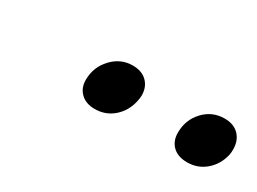

<svg xmlns="http://www.w3.org/2000/svg" viewBox="-24 -853 557 416"><g transform="rotate(30 254.5 -645.5)"><path d="M157 -629Q157 -661 178.5 -684Q200 -707 230 -707Q253 -707 266 -694Q279 -681 279 -660Q279 -655 277 -645Q271 -618 251.5 -601Q232 -584 205 -584Q183 -584 170 -596.5Q157 -609 157 -629ZM387 -630Q387 -662 408 -684.5Q429 -707 460 -707Q483 -707 496 -693.5Q509 -680 509 -658Q509 -650 508 -645Q502 -618 482.5 -601Q463 -584 436 -584Q413 -584 400 -596.5Q387 -609 387 -630Z"/></g></svg>

Font: Trirong
Style: Bold Italic
Weight: 700
Italic angle: -12°
Designer: Katatrad Team
Foundry: CadsonDemak
Version: Version 1.001